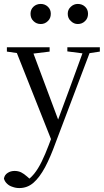

<svg xmlns="http://www.w3.org/2000/svg" viewBox="-31 -699 530 975"><path d="M67 256Q108 256 139 229Q170 202 198 150Q225 99 251 27L435 -459H399L323 -251L242 -32L241 -27L216 39Q199 84 181 121Q163 158 142 184Q120 211 91 227L114 229L132 220L106 197Q90 183 76 176Q61 169 43 169Q23 169 8 179Q-8 189 -11 208Q-7 223 5 234Q16 245 33 250Q49 256 67 256ZM233 20 257 -33 272 -71 127 -459H43ZM4 -437 94 -424H115L221 -437V-459H4ZM311 -438 396 -427H410L476 -437V-459H311ZM176 -577Q197 -577 212 -592Q227 -606 227 -629Q227 -651 212 -665Q197 -679 176 -679Q154 -679 139 -665Q124 -651 124 -629Q124 -606 139 -592Q154 -577 176 -577ZM364 -577Q386 -577 401 -592Q416 -606 416 -629Q416 -651 401 -665Q386 -679 364 -679Q344 -679 329 -665Q313 -651 313 -629Q313 -606 329 -592Q344 -577 364 -577Z"/></svg>

Font: Source Serif 4 48pt
Style: Regular
Weight: 400
Designer: Frank Grie√ühammer
Foundry: Adobe Systems Incorporated
Version: Version 4.004;hotconv 1.0.116;makeotfexe 2.5.65601